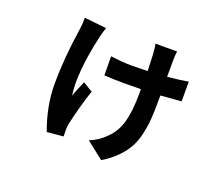

<svg xmlns="http://www.w3.org/2000/svg" viewBox="-116 -786 1232 1056"><g transform="rotate(20 500.0 -258.5)"><path d="M212.9 -611.3 341.8 -597.7Q334 -576.2 323.2 -532.2Q274.4 -310.5 293 -185.5Q301.8 -210.9 330.1 -276.4L386.7 -242.2Q353.5 -143.6 329.1 -34.2Q325.2 -17.6 325.2 3.9Q325.2 7.8 325.7 22Q326.2 36.1 326.2 42L230.5 50.8Q180.7 -85 180.7 -210Q180.7 -364.3 208 -542Q212.9 -572.3 212.9 -611.3ZM870.1 -476.6V-361.3Q791 -354.5 749 -351.6V-321.3Q749 -256.8 745.6 -212.4Q742.2 -168 731.4 -121.1Q720.7 -74.2 700.7 -39.1Q680.7 -3.9 647 30.3Q613.3 64.5 564.5 93.8L463.9 14.6Q517.6 -6.8 555.7 -46.9Q600.6 -89.8 618.7 -154.8Q636.7 -219.7 636.7 -322.3V-347.7Q605.5 -346.7 542 -346.7Q472.7 -346.7 421.9 -350.6L420.9 -461.9Q492.2 -452.1 544.9 -452.1Q575.2 -452.1 637.7 -454.1Q635.7 -520.5 633.8 -548.8Q630.9 -594.7 626 -610.4H752.9Q749 -585.9 749 -551.8V-460.9Q828.1 -468.8 870.1 -476.6Z"/></g></svg>

Font: Nasu
Style: Bold
Weight: 700
Designer: Ryoko NISHIZUKA (kana &amp; ideographs); Paul D. Hunt (Latin, Greek &amp; Cyrillic); Wenlong ZHANG (bopomofo); Sandoll C
Version: Version 2014.1215